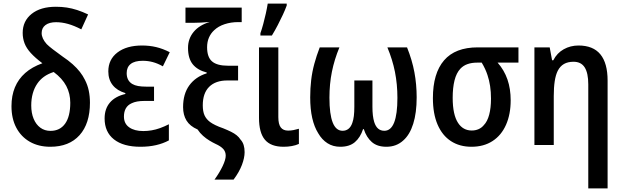

<svg xmlns="http://www.w3.org/2000/svg" viewBox="-20 -802 3444 1062"><path d="M258.3 9.8Q193.4 9.8 145 -17.8Q96.7 -45.4 70.1 -95.7Q43.5 -146 43.5 -214.8Q43.5 -272.9 62.5 -318.8Q81.5 -364.7 119.4 -398.2Q157.2 -431.6 214.4 -452.1Q174.3 -482.4 150.1 -509Q126 -535.6 115.7 -562.7Q105.5 -589.8 105.5 -620.1Q105.5 -685.5 154.8 -725.1Q204.1 -764.6 289.1 -764.6Q320.8 -764.6 349.4 -760.3Q377.9 -755.9 406.7 -746.6Q435.5 -737.3 467.3 -722.2L429.7 -639.6Q390.1 -660.2 356.2 -669.7Q322.3 -679.2 290 -679.2Q252.4 -679.2 231.4 -663.3Q210.4 -647.5 210.4 -619.1Q210.4 -589.4 238.3 -558.1Q249.5 -546.9 271.5 -529.8Q293.5 -512.7 326.2 -489.3Q358.4 -467.8 381.8 -446.8Q405.3 -425.8 421.9 -404.5Q438.5 -383.3 449.7 -360.4Q464.4 -332 470.9 -300.8Q477.5 -269.5 477.5 -233.9Q477.5 -118.2 419.9 -54.2Q362.3 9.8 258.3 9.8ZM259.3 -78.1Q311.5 -78.1 340.1 -117.9Q368.7 -157.7 368.7 -233.9Q368.7 -284.2 346.7 -326.2Q324.7 -368.2 276.9 -403.8Q244.6 -393.1 222.9 -377.2Q201.2 -361.3 186.5 -339.8Q169.9 -315.9 161.4 -285.4Q152.8 -254.9 152.8 -218.8Q152.8 -176.8 166 -145Q179.2 -113.3 203.1 -95.7Q227.1 -78.1 259.3 -78.1Z M756.8 9.8Q662.1 9.8 610.4 -31Q558.6 -71.8 558.6 -147Q558.6 -200.2 587.9 -234.6Q617.2 -269 673.3 -282.2V-287.1Q627.4 -300.8 603.3 -331.3Q579.1 -361.8 579.1 -407.2Q579.1 -473.1 629.6 -511.7Q680.2 -550.3 765.6 -550.3Q807.1 -550.3 844 -541.5Q880.9 -532.7 918.9 -513.2L880.9 -435.1Q852.5 -451.2 825.4 -458.5Q798.3 -465.8 769.5 -465.8Q725.1 -465.8 702.9 -448.2Q680.7 -430.7 680.7 -397.5Q680.7 -356 711.9 -337.4Q725.1 -329.6 743.9 -326.2Q762.7 -322.8 787.6 -322.8H832V-243.7H778.3Q734.4 -243.7 708.5 -231Q686.5 -221.2 676 -202.6Q665.5 -184.1 665.5 -157.2Q665.5 -118.2 694.6 -97.7Q723.6 -77.1 772.5 -77.1Q795.9 -77.1 818.8 -81.1Q841.8 -85 865.5 -93.5Q889.2 -102.1 914.1 -114.7V-25.4Q882.3 -8.3 843.3 0.7Q804.2 9.8 756.8 9.8Z M1166.5 191.4Q1193.8 153.8 1211.2 117.4Q1228.5 81.1 1228.5 59.1Q1228.5 37.1 1214.8 22Q1201.2 6.8 1171.9 -6.3Q1156.2 -13.7 1138.2 -24.7Q1120.1 -35.6 1103 -50.8Q1085.9 -65.9 1072.8 -85.9Q1030.8 -104 1011.7 -135Q992.7 -166 992.7 -209.5Q992.7 -282.7 1027.1 -329.8Q1061.5 -377 1123.5 -396.5V-400.9Q1072.3 -414.1 1046.1 -446.5Q1020 -479 1020 -537.1Q1020 -587.9 1051 -625.5Q1082 -663.1 1140.6 -680.7Q1113.8 -678.2 1091.3 -677Q1068.8 -675.8 1047.9 -675.8H1005.9V-759.8H1316.9V-679.7H1296.9Q1257.3 -679.7 1222.4 -668.2Q1187.5 -656.7 1164.6 -634.8Q1146 -617.7 1135.7 -594Q1125.5 -570.3 1125.5 -540.5Q1125.5 -485.8 1153.1 -462.2Q1180.7 -438.5 1241.2 -438.5H1296.9V-356.9H1237.3Q1172.4 -356.9 1137 -321.8Q1101.6 -286.6 1101.6 -219.7Q1101.6 -185.5 1111.3 -164.1Q1121.1 -142.6 1142.1 -127Q1153.3 -118.7 1171.9 -109.6Q1190.4 -100.6 1214.8 -92.3Q1240.2 -82 1258.3 -73Q1276.4 -64 1289.1 -53.7Q1301.8 -43.5 1310.5 -29.8Q1322.3 -17.1 1327.6 0Q1333 17.1 1333 39.6Q1333 71.3 1317.9 110.8Q1302.7 150.4 1272 191.4Z M1548.8 9.8Q1478 9.8 1445.3 -29.1Q1412.6 -67.9 1412.6 -150.4V-540H1519.5V-154.3Q1519.5 -114.7 1533 -97.2Q1546.4 -79.6 1573.7 -79.6Q1588.4 -79.6 1603.5 -82.5Q1618.7 -85.4 1633.3 -89.8V-5.9Q1615.7 2 1594 5.9Q1572.3 9.8 1548.8 9.8ZM1420.4 -605.5V-618.2Q1428.2 -640.1 1436 -668.9Q1443.8 -697.8 1450.4 -727.5Q1457 -757.3 1460.9 -782.2H1565.9V-771.5Q1557.6 -748.5 1544.7 -720.7Q1531.7 -692.9 1516.6 -663.6Q1501.5 -634.3 1483.9 -605.5Z M1862.3 9.8Q1821.8 9.8 1791.3 -9.8Q1760.7 -29.3 1740.2 -64.9Q1718.3 -99.6 1707 -149.2Q1695.8 -198.7 1695.8 -263.7Q1695.8 -313.5 1701.2 -358.9Q1706.5 -404.3 1718.5 -448.7Q1730.5 -493.2 1748.5 -540H1857.4Q1829.6 -473.1 1815.9 -405.3Q1802.2 -337.4 1802.2 -261.7Q1802.2 -169.9 1820.3 -124.3Q1838.4 -78.6 1875 -78.6Q1894 -78.6 1907.7 -89.6Q1921.4 -100.6 1928.7 -122.1Q1934.6 -138.2 1937.3 -160.4Q1939.9 -182.6 1939.9 -211.4V-356.9H2040V-211.4Q2040 -159.2 2049.8 -127.4Q2057.6 -102.5 2071.5 -90.6Q2085.4 -78.6 2106 -78.6Q2142.1 -78.6 2160.2 -124.5Q2178.2 -170.4 2178.2 -260.7Q2178.2 -335.9 2164.6 -404.3Q2150.9 -472.7 2122.6 -540H2231.4Q2259.8 -469.2 2272.2 -402.1Q2284.7 -335 2284.7 -263.7Q2284.7 -177.7 2265.6 -117.2Q2246.6 -56.6 2210.4 -24.9Q2172.4 9.8 2117.2 9.8Q2066.4 9.8 2036.6 -16.4Q2006.8 -42.5 1992.2 -87.9H1988.3Q1973.1 -41.5 1943.1 -15.9Q1913.1 9.8 1862.3 9.8Z M2587.9 9.8Q2522 9.8 2474.1 -21.5Q2426.3 -52.7 2400.4 -112.8Q2374.5 -172.9 2374.5 -259.3Q2374.5 -396.5 2436.3 -468.3Q2498 -540 2622.6 -540H2847.7V-455.6H2732.4Q2769 -414.1 2786.9 -362.3Q2804.7 -310.5 2804.7 -247.1Q2804.7 -170.4 2779.1 -112.1Q2753.4 -53.7 2704.6 -22Q2655.8 9.8 2587.9 9.8ZM2589.4 -80.1Q2609.4 -80.1 2626.5 -87.4Q2643.6 -94.7 2655.8 -109.4Q2675.8 -129.9 2685.8 -167.5Q2695.8 -205.1 2695.8 -256.3Q2695.8 -293.9 2690.9 -326.2Q2686 -358.4 2676.3 -387.2Q2665.5 -420.4 2644.5 -455.6H2619.1Q2589.4 -455.6 2566.2 -447.5Q2543 -439.5 2526.4 -421.9Q2504.4 -398.4 2494.1 -357.4Q2483.9 -316.4 2483.9 -261.2Q2483.9 -213.4 2491.5 -179Q2499 -144.5 2513.7 -122.1Q2527.3 -101.1 2546.4 -90.6Q2565.4 -80.1 2589.4 -80.1Z M3233.9 240.2V-335.4Q3233.9 -397.9 3214.1 -429.2Q3194.3 -460.4 3152.3 -460.4Q3121.1 -460.4 3099.6 -448.2Q3078.1 -436 3064.9 -410.2Q3053.7 -387.7 3048.3 -353Q3043 -318.4 3043 -270.5V0H2936V-540H3020.5L3033.7 -468.8H3040.5Q3061 -508.8 3098.1 -529.5Q3135.3 -550.3 3179.7 -550.3Q3260.7 -550.3 3300.8 -501.5Q3340.8 -452.6 3340.8 -356.4V240.2Z"/></svg>

Font: Open Sans
Style: Regular
Weight: 600
Width: 3
Foundry: Ascender Corporation
Version: Version 1.000